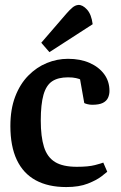

<svg xmlns="http://www.w3.org/2000/svg" viewBox="-20 -746 489 777"><path d="M248 11Q175 11 124.5 -16.5Q74 -44 48 -99Q22 -154 22 -236Q22 -304 41.5 -355Q61 -406 94.5 -440Q128 -474 169.5 -491Q211 -508 255 -508Q305 -508 342.5 -491.5Q380 -475 401.5 -446Q423 -417 423 -378Q423 -363 417 -350Q411 -337 396 -329.5Q381 -322 353 -322Q343 -322 333.5 -324.5Q324 -327 321 -329L304 -425Q300 -427 287.5 -430Q275 -433 255 -433Q215 -433 191 -417Q167 -401 156 -362.5Q145 -324 145 -258Q145 -193 158 -151.5Q171 -110 202.5 -90.5Q234 -71 291 -71Q338 -71 364.5 -78Q391 -85 398 -88L414 -51Q411 -48 391 -32.5Q371 -17 335.5 -3Q300 11 248 11ZM180 -535 147 -573 248 -690Q260 -704 272 -714.5Q284 -725 297 -726Q314 -727 332 -707.5Q350 -688 355 -648Z"/></svg>

Font: Faustina SemiBold
Style: Regular
Weight: 600
Designer: Alfonso Garcia
Foundry: http://www.omnibus-type.com
Version: Version 1.200